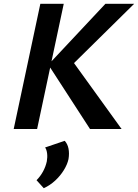

<svg xmlns="http://www.w3.org/2000/svg" viewBox="-20 -678 725 1009"><path d="M453 0 234 -338 534 -658H685L335 -313L352 -370L619 0ZM52 0 192 -658H315L175 0ZM210 311 172 269Q192 249 206 223.5Q220 198 226 170Q230 148 227.5 128Q225 108 217 97L320 62Q335 78 340 103Q345 128 340 158Q334 186 315.5 216Q297 246 270 271Q243 296 210 311Z"/></svg>

Font: Ysabeau
Style: Bold Italic
Weight: 700
Italic angle: -12°
Designer: Christian Thalmann (Catharsis Fonts)
Version: Version 2.002